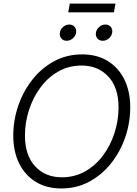

<svg xmlns="http://www.w3.org/2000/svg" viewBox="-20 -1043 768 1074"><path d="M323.2 11.2Q240.2 11.2 179.9 -25.9Q119.6 -63 86.9 -129.6Q54.2 -196.3 54.2 -284.2Q54.2 -369.6 81.8 -450.7Q109.4 -531.7 160.4 -596.7Q211.4 -661.6 282.2 -700.2Q353 -738.8 439.5 -738.8Q522.5 -738.8 582.8 -701.7Q643.1 -664.6 675.8 -597.9Q708.5 -531.2 708.5 -442.9Q708.5 -356.9 680.9 -276.1Q653.3 -195.3 602.1 -130.4Q550.8 -65.4 480 -27.1Q409.2 11.2 323.2 11.2ZM325.7 -51.3Q397.9 -51.3 456.5 -84.5Q515.1 -117.7 556.9 -174.1Q598.6 -230.5 620.8 -300Q643.1 -369.6 643.1 -441.9Q643.1 -553.7 585.7 -615Q528.3 -676.3 437 -676.3Q364.3 -676.3 305.7 -642.8Q247.1 -609.4 205.6 -552.7Q164.1 -496.1 141.8 -426.5Q119.6 -356.9 119.6 -284.7Q119.6 -173.8 176.8 -112.5Q233.9 -51.3 325.7 -51.3ZM626 -1022.9 617.2 -974.1H361.8L370.6 -1022.9ZM554.7 -814.9Q535.6 -814.9 524.7 -828.1Q513.7 -841.3 516.6 -860.4Q520 -879.4 535.4 -892.6Q550.8 -905.8 569.3 -905.8Q588.4 -905.8 599.6 -892.6Q610.8 -879.4 607.4 -860.4Q604.5 -841.3 588.9 -828.1Q573.2 -814.9 554.7 -814.9ZM352.5 -814.9Q334 -814.9 323 -828.1Q312 -841.3 314.9 -860.4Q317.9 -879.4 333.3 -892.6Q348.6 -905.8 367.7 -905.8Q386.2 -905.8 397.5 -892.6Q408.7 -879.4 405.8 -860.4Q402.8 -841.3 387.2 -828.1Q371.6 -814.9 352.5 -814.9Z"/></svg>

Font: Inter Display Light
Style: Italic
Weight: 300
Italic angle: -9.39999°
Designer: Rasmus Andersson
Foundry: rsms
Version: Version 4.000;git-a52131595